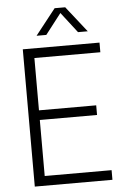

<svg xmlns="http://www.w3.org/2000/svg" viewBox="-62 -988 652 1031"><g transform="rotate(-5 264.0 -472.5)"><path d="M83 0V-740H496.5V-688H141V-52H501.5V0ZM125.5 -354V-406H449.5V-354ZM163 -806 272.5 -945H329.5L439 -806H386.5L294.5 -925H307.5L215.5 -806Z"/></g></svg>

Font: Encode Sans SemiCondensed Light
Style: Regular
Weight: 300
Width: 4
Designer: Multiple Designers
Foundry: Impallari Type
Version: Version 3.002